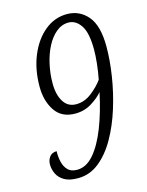

<svg xmlns="http://www.w3.org/2000/svg" viewBox="-112 -793 668 873"><g transform="rotate(-15 222.0 -357.0)"><path d="M146 10Q105 10 81.5 -4Q58 -18 48 -39.5Q38 -61 38 -83Q38 -104 49.5 -119Q61 -134 83 -134Q82 -107 88 -82.5Q94 -58 109 -43Q124 -28 152 -28Q195 -28 230.5 -69Q266 -110 294 -181.5Q322 -253 341 -343Q322 -320 287.5 -298.5Q253 -277 210 -277Q146 -277 115 -323.5Q84 -370 84 -437Q84 -518 111 -583Q138 -648 184.5 -686Q231 -724 289 -724Q348 -724 386.5 -679Q425 -634 425 -535Q425 -471 413.5 -397Q402 -323 379.5 -251Q357 -179 323.5 -120Q290 -61 245.5 -25.5Q201 10 146 10ZM225 -317Q264 -317 297.5 -343Q331 -369 352 -398Q359 -433 363 -470.5Q367 -508 367 -536Q367 -616 343.5 -650.5Q320 -685 286 -685Q254 -685 228 -663.5Q202 -642 183.5 -606.5Q165 -571 155 -526.5Q145 -482 145 -436Q145 -383 165.5 -350Q186 -317 225 -317Z"/></g></svg>

Font: Noto Serif ExtraCondensed Light
Style: Italic
Weight: 300
Width: 2
Italic angle: -12°
Designer: Monotype Design Team
Foundry: Monotype Imaging Inc.
Version: Version 2.014; ttfautohint (v1.8.4.7-5d5b)